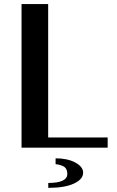

<svg xmlns="http://www.w3.org/2000/svg" viewBox="-20 -720 569 936"><path d="M85 0ZM251 51.8Q308.6 51.8 346.9 72.3Q385.3 92.8 385.3 122.1Q385.3 153.8 340.6 174.8Q295.9 195.8 215.3 195.8V171.9Q308.1 171.9 308.1 127.9Q308.1 105.5 295.4 95Q282.7 84.5 251 80.1ZM214.8 -49.8H504.9V0H85V-700.2H214.8Z"/></svg>

Font: Pfennig
Style: Bold
Weight: 700
Version: Version 20120410 ; ttfautohint (v0.8)